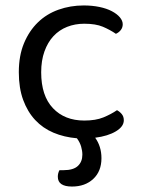

<svg xmlns="http://www.w3.org/2000/svg" viewBox="-20 -495 518 704"><path d="M289 -408Q255 -408 226 -396.5Q197 -385 176 -362.5Q155 -340 143 -306.5Q131 -273 131 -230Q131 -144 174 -98.5Q217 -53 289 -53Q331 -53 359 -64.5Q387 -76 409 -91Q420 -85 427 -76Q434 -67 434 -54Q434 -31 405 -13.5Q376 4 329 10Q352 42 352 85Q352 133 322 161Q292 189 244 189Q192 189 192 153Q192 140 198 129H213Q249 129 265.5 113.5Q282 98 282 72Q282 58 277.5 42.5Q273 27 262 12Q215 8 176 -8.5Q137 -25 109 -55Q81 -85 65 -128.5Q49 -172 49 -230Q49 -291 68 -336.5Q87 -382 119 -413Q151 -444 194.5 -459.5Q238 -475 287 -475Q318 -475 344.5 -469.5Q371 -464 390 -454Q409 -444 419.5 -431.5Q430 -419 430 -406Q430 -394 423 -385Q416 -376 405 -371Q383 -386 357 -397Q331 -408 289 -408Z"/></svg>

Font: Baloo 2
Style: Regular
Weight: 400
Designer: Sarang Kulkarni and Ek Type
Foundry: Ek Type
Version: Version 1.640;hotconv 1.0.111;makeotfexe 2.5.65597; ttfautoh